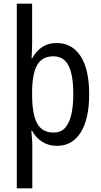

<svg xmlns="http://www.w3.org/2000/svg" viewBox="-20 -780 548 1040"><path d="M463 -269Q463 -135 417 -62.5Q371 10 290 10Q243 10 208.5 -12Q174 -34 154 -71H150Q151 -53 153 -31.5Q155 -10 155 5V240H71V-760H154V-542Q154 -523 153 -502.5Q152 -482 151 -464H154Q177 -505 209.5 -526Q242 -547 286 -547Q370 -547 416.5 -476Q463 -405 463 -269ZM377 -269Q377 -375 351 -425Q325 -475 269 -475Q209 -475 182 -429Q155 -383 154 -286V-266Q154 -162 181 -112Q208 -62 270 -62Q311 -62 334 -89Q357 -116 367 -162.5Q377 -209 377 -269Z"/></svg>

Font: Noto Sans Ethiopic Cond
Style: Regular
Weight: 400
Width: 3
Designer: Monotype Design Team
Foundry: Monotype Imaging Inc.
Version: Version 2.102; ttfautohint (v1.8.4.7-5d5b)